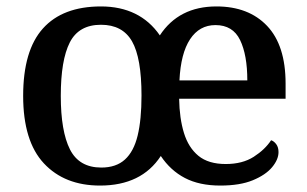

<svg xmlns="http://www.w3.org/2000/svg" viewBox="-20 -567 955 597"><path d="M291 10Q181 10 116.5 -59Q52 -128 52 -269Q52 -410 113.5 -478.5Q175 -547 294 -547Q354 -547 400 -524.5Q446 -502 477 -457Q536 -547 653 -547Q753 -547 810.5 -486.5Q868 -426 868 -307V-260H537Q538 -199 552 -153.5Q566 -108 597 -82.5Q628 -57 682 -57Q734 -57 769 -79.5Q804 -102 823 -131Q832 -128 839 -118.5Q846 -109 846 -94Q846 -71 826 -47Q806 -23 766 -6.5Q726 10 665 10Q600 10 555 -13.5Q510 -37 480 -82Q420 10 291 10ZM295 -46Q341 -46 368.5 -71Q396 -96 408 -145.5Q420 -195 420 -270Q420 -387 390.5 -438.5Q361 -490 294 -490Q225 -490 197 -435Q169 -380 169 -269Q169 -159 197.5 -102.5Q226 -46 295 -46ZM749 -317Q749 -396 726.5 -442.5Q704 -489 650 -489Q600 -489 571 -445Q542 -401 538 -317Z"/></svg>

Font: Noto Rashi Hebrew Medium
Style: Regular
Weight: 500
Version: Version 1.006